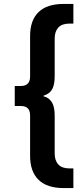

<svg xmlns="http://www.w3.org/2000/svg" viewBox="-20 -762 410 976"><path d="M303 194Q219 194 176 152Q133 110 133 31V-175Q133 -200 121 -211.5Q109 -223 88 -223H55V-325H88Q109 -325 121 -337Q133 -349 133 -373V-579Q133 -659 176 -700.5Q219 -742 303 -742H353V-642H332Q295 -642 276.5 -622Q258 -602 258 -566V-376Q258 -336 248 -314Q238 -292 217 -282Q208 -278 198 -274Q208 -271 217 -267Q238 -256 248 -234Q258 -212 258 -172V18Q258 54 276.5 74Q295 94 332 94H353V194Z"/></svg>

Font: Montserrat Thin SemiBold
Style: Regular
Weight: 600
Version: Version 9.000